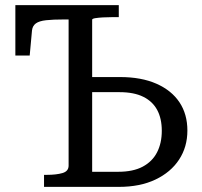

<svg xmlns="http://www.w3.org/2000/svg" viewBox="-20 -730 790 750"><path d="M444 0H152V-47H163Q200 -47 224 -54Q248 -61 248 -83V-654H230Q187 -654 160 -651Q133 -648 120 -638.5Q107 -629 105 -611L96 -513H40V-710H444V-663H417Q400 -663 382 -662Q364 -661 352 -659Q340 -657 340 -653V-429H449Q532 -429 591 -403Q650 -377 681 -330.5Q712 -284 712 -220Q712 -156 679.5 -106.5Q647 -57 587 -28.5Q527 0 444 0ZM340 -370V-59H442Q500 -59 537.5 -79Q575 -99 593.5 -135Q612 -171 612 -219Q612 -267 594 -300.5Q576 -334 539.5 -352Q503 -370 447 -370Z"/></svg>

Font: Roboto Serif 20pt
Style: Regular
Weight: 400
Designer: Greg Gazdowicz
Foundry: Commercial Type
Version: Version 1.008